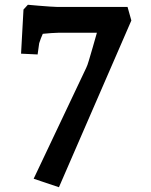

<svg xmlns="http://www.w3.org/2000/svg" viewBox="-20 -681 633 806"><path d="M227.4 105 121.3 69.3 341.9 -396.1Q346.9 -405.8 353.5 -428.5Q360.2 -451.1 368.6 -479.9Q377.1 -508.6 385.4 -538.7Q393.6 -568.8 400.3 -593.5L438 -543.6H226.7Q216.1 -543.6 195.2 -542.1Q174.4 -540.6 150.7 -538.3Q127 -536 107 -534L180.5 -587.7Q174.2 -572.9 165.8 -553.9Q157.4 -534.8 151.4 -519.4Q145.5 -503.9 144.5 -499.5L137.9 -452.4L68.4 -455.7L78.6 -641L97 -661Q118 -659 142.7 -657Q167.4 -655 188.4 -653.5Q209.4 -652 217.7 -652H515.4L531.4 -595Z"/></svg>

Font: Andada Pro
Style: Regular
Weight: 400
Designer: Carolina Giovagnoli
Foundry: Huerta Tipografica
Version: Version 3.003